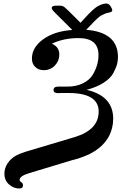

<svg xmlns="http://www.w3.org/2000/svg" viewBox="-20 -864 686 1084"><path d="M4.9 116.2Q4.9 85.4 22.9 58.1Q41 30.8 70.8 14.2Q87.9 4.4 126 -7.8L400.9 -89.8Q537.1 -130.9 537.1 -233.9Q537.1 -337.9 370.1 -338.9H321.8Q319.8 -338.9 315.9 -338.4Q312 -337.9 310.1 -337.9Q282.2 -337.9 282.2 -355Q282.2 -375 308.1 -375H359.9Q410.6 -375 448.2 -393.6Q485.8 -412.1 503.4 -441.7Q521 -471.2 528.6 -498.5Q536.1 -525.9 536.1 -553.2Q536.1 -649.4 422.9 -648.9Q338.9 -648.9 272.9 -617.2Q314.9 -599.1 314.9 -556.2Q314.9 -520 289.6 -493.9Q264.2 -467.8 227.1 -467.8Q198.2 -467.8 179.2 -485.8Q160.2 -503.9 160.2 -533.2Q160.2 -596.2 223.6 -642.1Q287.1 -688 388.2 -694.8Q363.3 -719.7 329.1 -753.9Q286.1 -795.9 279.1 -804.4Q272 -813 272 -818.8Q272 -832 295.9 -832H316.9Q333 -832 343 -824.5Q353 -816.9 394 -775.9Q418 -752 434.1 -735.8H435.1Q439 -740.7 457 -759.8Q475.1 -778.8 481.4 -785.9Q487.8 -793 503.9 -807.4Q520 -821.8 529.5 -827.4Q539.1 -833 553 -838.6Q566.9 -844.2 580.1 -844.2Q594.2 -844.2 604 -829.1Q613.8 -814 613.8 -806.2Q613.8 -794.9 590.8 -792Q579.6 -790 568.8 -784.9Q558.1 -779.8 550.5 -775.9Q543 -772 530 -760Q517.1 -748 512 -742.9Q506.8 -737.8 490 -720Q473.1 -702.1 466.8 -695.8Q646 -681.6 646 -542Q646 -522 641.1 -502.4Q636.2 -482.9 620.6 -452.9Q605 -422.9 565.9 -397.5Q526.9 -372.1 469.2 -356.9Q619.1 -321.8 619.1 -193.8Q619.1 -167 613 -142.6Q606.9 -118.2 597.4 -99.1Q587.9 -80.1 573.5 -62.5Q559.1 -44.9 544.9 -33Q530.8 -21 512.5 -9.5Q494.1 2 480 8.5Q465.8 15.1 448.5 21.5Q431.2 27.8 421.6 31Q412.1 34.2 399.9 37.1L388.2 40L144 113.8Q90.8 129.9 90.8 151.9Q90.8 158.7 100.3 164.8Q109.9 170.9 109.9 182.1Q109.9 200.2 88.9 200.2Q56.6 200.2 30.8 177.2Q4.9 154.3 4.9 116.2Z"/></svg>

Font: CMU Serif Extra
Style: BoldSlanted
Weight: 700
Italic angle: -9.46001°
Version: Version 0.7.0